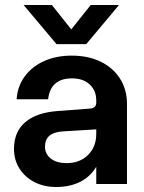

<svg xmlns="http://www.w3.org/2000/svg" viewBox="-20 -736 578 768"><path d="M325 -559.5H206L74.5 -716H187.5L265 -618.5L343 -716H456ZM488 -320V0H365V-69Q341 -28.5 299.8 -8.2Q258.5 12 204.5 12Q155.5 12 117.5 -7.8Q79.5 -27.5 57.8 -61.8Q36 -96 36 -140.5Q36 -209 81.2 -247.5Q126.5 -286 212 -292L338.5 -301.5Q365 -303 365 -325V-334.5Q365 -373.5 339 -398Q313 -422.5 268 -422.5Q182 -422.5 172.5 -339H46.5Q50 -391 78.8 -430.2Q107.5 -469.5 156 -491.5Q204.5 -513.5 267 -513.5Q333 -513.5 382.8 -489.2Q432.5 -465 460.2 -421.2Q488 -377.5 488 -320ZM160 -150Q160 -119.5 183.5 -101.5Q207 -83.5 246.5 -83.5Q299 -83.5 332 -116Q365 -148.5 365 -200.5V-218.5L231.5 -210.5Q160 -206 160 -150Z"/></svg>

Font: Overused Grotesk SemiBold
Style: Regular
Weight: 610
Version: Version 0.004